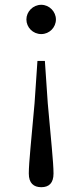

<svg xmlns="http://www.w3.org/2000/svg" viewBox="-20 -553 343 800"><path d="M152 -533C117 -533 90 -504 90 -472C90 -439 117 -411 152 -411C186 -411 213 -439 213 -472C213 -504 186 -533 152 -533ZM152 227C184 227 203 210 203 170C203 124 192 26 179 -123L167 -299H136L124 -123C111 26 100 124 100 170C100 210 120 227 152 227Z"/></svg>

Font: Source Han Serif AKR9
Style: Regular
Weight: 400
Designer: Ryoko NISHIZUKA 西塚涼子 (kana & ideographs); Frank Grießhammer (Latin, Greek & Cyrillic); Sandoll Communications 산돌커뮤니케이션, 
Foundry: Adobe Systems Incorporated
Version: Version 1.005;hotconv 1.0.107;makeotfexe 2.5.65593